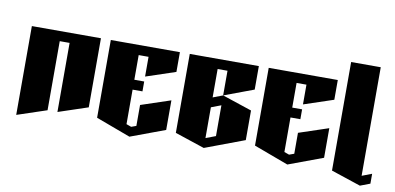

<svg xmlns="http://www.w3.org/2000/svg" viewBox="-61 -779 1972 958"><g transform="rotate(10 925.0 -300.0)"><path d="M50 -500H400V-150L250 -100V-450H200V-100L50 -50Z M450 -500H800V-400L650 -350V-450H600V-325H650V-275H600V-100L625 -91L650 -100V-206L800 -256V-106L625 -41L450 -106Z M850 -500H1200V-381L1050 -325V-450H1000V-306L1050 -325L1200 -275V-125L1000 -50L850 -100ZM1050 -275 1000 -256V-100L1050 -119Z M1250 -500H1600V-400L1450 -350V-450H1400V-325H1450V-275H1400V-100L1425 -91L1450 -100V-206L1600 -256V-106L1425 -41L1250 -106Z M1650 -600H1800V-50L1850 -69V-19L1800 0L1650 -50Z"/></g></svg>

Font: SOV_Meka
Style: Book
Weight: 400
Version: Version 1.00